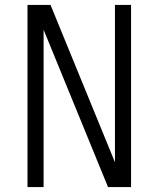

<svg xmlns="http://www.w3.org/2000/svg" viewBox="-20 -755 640 775"><path d="M91 0V-735H184L444 -100V-735H509V0H416L156 -635V0Z"/></svg>

Font: Iosevka Aile Custom Light
Style: Regular
Weight: 300
Designer: Belleve Invis
Foundry: Belleve Invis
Version: Version 17.0.2; ttfautohint (v1.8.3)